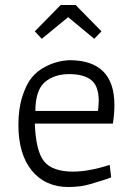

<svg xmlns="http://www.w3.org/2000/svg" viewBox="-20 -743 532 772"><path d="M440 -321Q440 -285 434 -246H120Q124 -136 157 -94.5Q190 -53 274 -53Q337 -53 421 -80L427 -30Q404 -21 391.5 -17.5Q379 -14 365 -9.5Q351 -5 344 -3Q337 -1 324 2Q311 5 302 6Q275 9 256 9Q162 9 108 -57Q54 -123 54 -241Q54 -306 70 -355.5Q86 -405 108 -431.5Q130 -458 161 -474Q207 -499 261 -501Q440 -500 440 -321ZM377 -337Q377 -397 347 -421Q317 -445 258 -445Q199 -445 161 -413.5Q123 -382 122 -297H374Q377 -320 377 -337ZM254 -674 148 -587 120 -617 224 -723H284L388 -617L359 -587Z"/></svg>

Font: Gafata
Style: Regular
Weight: 400
Designer: Lautaro Hourcade
Foundry: Lautaro Hourcade
Version: Version 4.002; ttfautohint (v0.94.20-1c74) -l 7 -r 28 -G 0 -